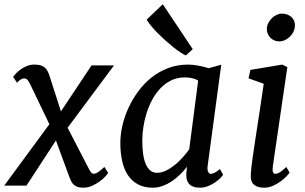

<svg xmlns="http://www.w3.org/2000/svg" viewBox="-32 -871 1432 901"><path d="M199.7 -288.1 109.9 -475.1Q103 -489.3 96.9 -496.1Q90.8 -502.9 82 -502.9Q72.8 -502.9 63.2 -496.6Q53.7 -490.2 48.3 -482.4L29.8 -509.8Q32.2 -514.2 40.5 -523.7Q48.8 -533.2 62 -543.2Q75.2 -553.2 92.3 -560.5Q109.4 -567.9 129.4 -567.9Q146 -567.9 157.5 -564.7Q168.9 -561.5 177 -554.9Q185.1 -548.3 190.4 -538.8Q195.8 -529.3 199.7 -517.1L253.9 -348.1L397.5 -564H502.9L285.2 -271.5L382.3 -84Q389.2 -69.8 394.8 -62.7Q400.4 -55.7 407.2 -55.7Q410.6 -55.7 415.3 -56.9Q419.9 -58.1 425.8 -61.8Q431.6 -65.4 439.7 -71.5Q447.8 -77.6 458 -87.4L475.6 -60.1Q473.1 -54.7 462.6 -43.2Q452.1 -31.7 436.3 -20Q420.4 -8.3 400.4 0.7Q380.4 9.8 358.9 9.8Q342.8 9.8 332 6.1Q321.3 2.4 314 -4.4Q306.6 -11.2 302 -20.5Q297.4 -29.8 293 -41.5L230.5 -211.9L92.3 0H-12.2Z M685.1 9.8Q644 9.8 615 -6.1Q585.9 -22 567.6 -50Q549.3 -78.1 541 -116.7Q532.7 -155.3 532.7 -201.2Q532.7 -238.8 542.2 -280.8Q551.8 -322.8 570.3 -363.5Q588.9 -404.3 616 -441.4Q643.1 -478.5 678.2 -506.6Q713.4 -534.7 756.6 -551.3Q799.8 -567.9 850.1 -567.9Q874.5 -567.9 900.6 -562.7Q926.8 -557.6 947.3 -550.8L1006.3 -567.4L942.4 -92.3Q939.9 -72.3 945.3 -63.7Q950.7 -55.2 957 -55.2Q963.9 -55.2 973.4 -59.6Q982.9 -64 1000 -77.6L1015.1 -51.3Q1012.7 -46.9 1003.2 -36.6Q993.7 -26.4 979 -16.1Q964.4 -5.9 945.3 2Q926.3 9.8 905.3 9.8Q890.6 9.8 878.4 6.1Q866.2 2.4 857.9 -5.4Q849.6 -13.2 845.5 -25.9Q841.3 -38.6 842.3 -56.2L845.7 -88.4Q831.5 -70.3 813.7 -52.7Q795.9 -35.2 775.4 -21.2Q754.9 -7.3 731.9 1.2Q709 9.8 685.1 9.8ZM705.1 -60.1Q726.1 -60.1 747.8 -70.8Q769.5 -81.5 789.6 -97.9Q809.6 -114.3 826.7 -133.8Q843.8 -153.3 856 -170.4L897.9 -492.7Q884.8 -501 868.9 -504.4Q853 -507.8 835 -507.8Q800.3 -507.8 772 -494.1Q743.7 -480.5 721.7 -457.5Q699.7 -434.6 683.3 -404.8Q667 -375 656.5 -342Q646 -309.1 640.9 -275.6Q635.7 -242.2 635.7 -212.4Q635.7 -176.8 639.6 -148.7Q643.6 -120.6 652.1 -100.8Q660.6 -81.1 673.6 -70.6Q686.5 -60.1 705.1 -60.1ZM839.8 -610.8Q829.6 -615.2 814.2 -625.5Q798.8 -635.7 781 -649.9Q763.2 -664.1 744.4 -680.9Q725.6 -697.8 708.7 -714.8Q691.9 -731.9 678 -748.5Q664.1 -765.1 656.2 -778.8L731.9 -851.1L872.6 -640.1L839.8 -610.8Z M1145 -55.2Q1147 -84.5 1153.1 -127.9Q1159.2 -171.4 1167.5 -225.8Q1175.8 -280.3 1185.8 -344Q1195.8 -407.7 1205.6 -478L1134.3 -503.4L1143.1 -543L1292.5 -567.9L1316.4 -556.2L1248.5 -92.3Q1243.2 -55.2 1259.8 -55.2Q1267.6 -55.2 1279.3 -61.5Q1291 -67.9 1311.5 -87.4L1327.1 -61Q1323.7 -55.7 1312.7 -43.9Q1301.8 -32.2 1285.6 -20.3Q1269.5 -8.3 1249.3 0.7Q1229 9.8 1206.5 9.8Q1175.8 9.8 1159.2 -4.9Q1142.6 -19.5 1145 -55.2ZM1277.3 -676.8Q1265.6 -676.8 1255.1 -681.4Q1244.6 -686 1237.1 -693.6Q1229.5 -701.2 1224.9 -711.7Q1220.2 -722.2 1220.2 -733.9Q1220.2 -748.5 1226.6 -761.7Q1232.9 -774.9 1243.2 -785.2Q1253.4 -795.4 1266.1 -801.3Q1278.8 -807.1 1291.5 -807.1Q1305.2 -807.1 1316.4 -802.7Q1327.6 -798.3 1335.7 -791Q1343.8 -783.7 1347.9 -773.7Q1352.1 -763.7 1352.1 -752.4Q1352.1 -737.8 1345.9 -724.1Q1339.8 -710.4 1329.6 -700Q1319.3 -689.5 1305.9 -683.1Q1292.5 -676.8 1277.3 -676.8Z"/></svg>

Font: Merriweather
Style: Italic
Weight: 400
Italic angle: -7°
Designer: Eben Sorkin ( eben@eyebytes.com )
Foundry: Eben Sorkin ( eben@eyebytes.com )
Version: Version 1.005; ttfautohint (v0.97) -l 13 -r 13 -G 200 -x 24 